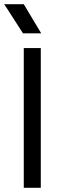

<svg xmlns="http://www.w3.org/2000/svg" viewBox="-44 -895 284 915"><path d="M-24.4 -875H69.3L152.3 -736.3H65.4L-11.7 -856.4ZM150.4 -666V0H69.3V-666Z"/></svg>

Font: BF_TEXT
Style: Regular
Weight: 400
Foundry: EA DICE
Version: Version 1.404